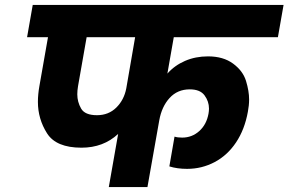

<svg xmlns="http://www.w3.org/2000/svg" viewBox="-20 -760 1172 780"><path d="M686 -609 660 -461Q689 -494 731.5 -512.5Q774 -531 825 -531Q887 -531 927 -501.5Q967 -472 979.5 -431Q992 -390 992 -356Q992 -332 987 -306Q974 -234 939 -181.5Q904 -129 852 -101.5Q800 -74 740 -74Q700 -74 668 -84L689 -205Q701 -201 720 -201Q760 -201 789.5 -227.5Q819 -254 827 -298Q829 -309 829 -319Q829 -348 811 -372.5Q793 -397 751 -397Q701 -397 669 -362Q637 -327 627 -271L579 0H422L460 -216Q400 -160 311 -160Q208 -160 171 -218.5Q134 -277 134 -346Q134 -376 140 -410L175 -609H90L113 -740H1132L1109 -609ZM529 -609H332L297 -410Q294 -392 294 -377Q294 -346 309.5 -319Q325 -292 374 -292Q421 -292 452.5 -323Q484 -354 493 -401Z"/></svg>

Font: Fz Poppins
Style: Bold Italic
Weight: 700
Italic angle: -10°
Designer: Ninad Kale (Devanagari), Jonny Pinhorn (Latin)
Foundry: Indian Type Foundry
Version: Vit hóa bi Vntype.Com & FontZin.Com